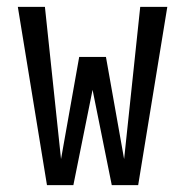

<svg xmlns="http://www.w3.org/2000/svg" viewBox="-20 -540 540 560"><path d="M117 0 32 -520H111L158 -76L211 -374H289L342 -76L389 -520H468L383 0H306L250 -278L194 0Z"/></svg>

Font: Iosevka SS04
Style: Regular
Weight: 400
Monospace: yes
Designer: Belleve Invis
Foundry: Belleve Invis
Version: Version 19.0.0; ttfautohint (v1.8.4)